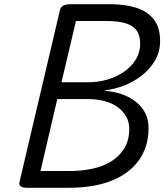

<svg xmlns="http://www.w3.org/2000/svg" viewBox="-20 -895 783 915"><path d="M110 0Q66 0 73 -28L266 -848Q272 -875 317 -875H505Q576 -875 629.5 -858Q683 -841 713 -802.5Q743 -764 743 -700Q743 -649 719.5 -608Q696 -567 657.5 -536.5Q619 -506 573 -488Q527 -470 482 -465L481 -462Q522 -459 559 -446.5Q596 -434 625 -412Q654 -390 671 -358.5Q688 -327 688 -285Q688 -227 669 -180.5Q650 -134 615.5 -100Q581 -66 534 -43.5Q487 -21 429.5 -10.5Q372 0 308 0ZM173 -80H311Q371 -80 422.5 -91.5Q474 -103 512.5 -127.5Q551 -152 573.5 -190Q596 -228 596 -282Q596 -312 582.5 -337.5Q569 -363 543.5 -382.5Q518 -402 480.5 -412.5Q443 -423 395 -423H253ZM273 -503H402Q448 -503 492 -516Q536 -529 571.5 -553.5Q607 -578 627.5 -612Q648 -646 648 -687Q648 -727 630.5 -750.5Q613 -774 577 -784.5Q541 -795 486 -795H342Z"/></svg>

Font: Playwrite AT
Style: Italic
Weight: 400
Italic angle: -13.0072°
Designer: Veronika Burian, José Scaglione
Foundry: TypeTogether
Version: Version 1.002